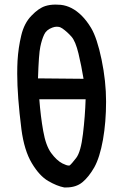

<svg xmlns="http://www.w3.org/2000/svg" viewBox="-20 -822 540 844"><path d="M55.7 -497.6Q55.7 -530.3 57.1 -555.2Q60.5 -612.3 73.5 -666.5Q86.4 -720.7 118.7 -753.4Q149.9 -786.1 179.2 -795.4Q199.2 -801.8 224.1 -801.8Q234.9 -801.8 247.1 -800.8Q296.4 -795.4 338.9 -753.4Q361.3 -731 380.4 -699.2Q406.7 -655.3 426.5 -560.1Q446.3 -464.8 446.3 -375.2Q446.3 -285.6 432.6 -207.5Q418.5 -129.4 394.5 -86.4Q370.1 -43.9 342.3 -21Q314.5 2 271 2Q263.7 2 262.2 2Q229.5 -4.4 191.9 -26.4Q153.3 -48.8 119.9 -104.7Q86.4 -160.6 74.2 -253.4Q55.7 -399.9 55.7 -497.6ZM282.7 -94.2Q284.7 -94.2 286.1 -94.7Q294.4 -101.1 314.9 -127.7Q335.4 -154.3 344.7 -233.4Q354 -310.1 356.4 -385.7H152.8Q158.7 -309.1 169.9 -246.6Q181.2 -181.6 205.1 -149.2Q229 -116.7 254.4 -103.5Q272.9 -94.2 282.7 -94.2ZM254.4 -696.8Q244.6 -703.6 235.8 -704.1Q231.9 -704.6 229 -704.6Q220.7 -704.6 210 -700.7Q183.6 -690.9 174.3 -670.4Q163.6 -647.9 157.2 -616.2Q150.4 -585.4 147 -477.5L347.2 -475.6Q337.9 -532.7 325 -586.7Q312 -640.6 294.4 -660.6Q275.9 -681.6 254.4 -696.8Z"/></svg>

Font: Bakudai
Style: Bold
Weight: 700
Version: Version 1.48